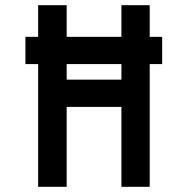

<svg xmlns="http://www.w3.org/2000/svg" viewBox="-20 -720 725 740"><path d="M557 0V-473H605V-578H557V-700H448V-578H237V-700H127V-578H78V-473H127V0H237V-308H448V0ZM448 -413H237V-473H448Z"/></svg>

Font: Advent Pro
Style: Bold
Weight: 700
Designer: Andreas Kalpakidis
Foundry: Andreas Kalpakidis
Version: Version 2.002 2008